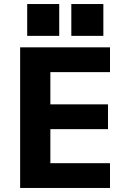

<svg xmlns="http://www.w3.org/2000/svg" viewBox="-20 -933 640 953"><path d="M80 0V-698H526V-575H230V-415H516V-292H230V-123H526V0ZM493 -913V-755H334V-913ZM274 -913V-755H115V-913Z"/></svg>

Font: iA Writer Duo V
Style: Regular
Weight: 400
Designer: Mike Abbink, Paul van der Laan, Pieter van Rosmalen, Oliver Reichenstein
Foundry: Information Architects Inc.
Version: Version 2.000